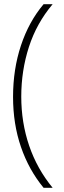

<svg xmlns="http://www.w3.org/2000/svg" viewBox="-20 -978 304 912"><path d="M42 -518Q42 -649 79.5 -762Q117 -875 187 -958H230Q154 -868 117.5 -755.5Q81 -643 81 -519Q81 -396 118.5 -286Q156 -176 230 -86H187Q117 -171 79.5 -280Q42 -389 42 -518Z"/></svg>

Font: Noto Sans Khmer UI ExtraCondensed ExtraLight
Style: Regular
Weight: 200
Width: 2
Designer: Danh Hong and the Monotype Design Team
Foundry: Monotype Imaging Inc.
Version: Version 2.002; ttfautohint (v1.8.4.7-5d5b)